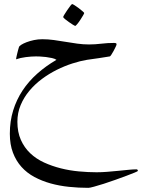

<svg xmlns="http://www.w3.org/2000/svg" viewBox="-20 -444 718 933"><path d="M649.9 386.7Q649.9 388.2 634 394.8Q618.2 401.4 594 410.4Q569.8 419.4 540.5 429.9Q511.2 440.4 484.4 449Q457.5 457.5 437 463.1Q416.5 468.8 409.2 468.8Q361.3 468.8 314.7 463.9Q268.1 459 225.8 447.3Q183.6 435.5 147.2 416Q110.8 396.5 84.5 367.2Q58.1 337.9 43 298.1Q27.8 258.3 27.8 205.6Q27.8 145.5 43.9 93Q60.1 40.5 89.6 -4.2Q119.1 -48.8 161.1 -86.2Q203.1 -123.5 254.4 -153.3Q247.1 -158.7 232.7 -161.9Q218.3 -165 202.9 -167Q187.5 -168.9 174.1 -169.4Q160.6 -169.9 154.8 -169.9Q132.8 -169.9 105.7 -166.5Q78.6 -163.1 58.1 -155.8Q58.1 -158.2 59.6 -166Q61 -173.8 63.5 -183.3Q65.9 -192.9 68.1 -201.4Q70.3 -210 71.8 -213.9Q72.3 -219.2 82.8 -226.1Q93.3 -232.9 109.4 -239Q125.5 -245.1 145.3 -249.3Q165 -253.4 185.1 -253.4Q213.4 -253.4 241.7 -249.5Q270 -245.6 298.8 -240.7Q327.6 -235.8 356 -231.9Q384.3 -228 412.6 -228Q442.4 -228 472.2 -231.7Q502 -235.4 535.2 -235.4Q539.1 -235.4 542.7 -234.4Q546.4 -233.4 546.4 -228Q546.4 -225.6 542 -216.3Q537.6 -207 532 -196.5Q526.4 -186 521 -178Q515.6 -169.9 513.7 -169.9Q491.7 -166 461.2 -161.6Q430.7 -157.2 402.8 -153.3Q370.1 -147.9 332 -135.7Q293.9 -123.5 256.1 -104.7Q218.3 -85.9 183.8 -60.3Q149.4 -34.7 122.8 -2.9Q96.2 28.8 80.3 66.7Q64.5 104.5 64.5 147.5Q64.5 197.8 81.3 235.6Q98.1 273.4 127 300.8Q155.8 328.1 194.3 345.7Q232.9 363.3 275.6 374Q318.4 384.8 363.3 388.9Q408.2 393.1 449.7 393.1Q473.6 393.1 501.5 390.9Q529.3 388.7 555.7 386Q582 383.3 605 381.1Q627.9 378.9 642.6 378.9Q649.9 378.9 649.9 386.7ZM389.2 -380.9Q389.2 -378.4 383.3 -368.4Q377.4 -358.4 370.1 -347.2Q362.8 -335.9 355.2 -326.9Q347.7 -317.9 345.2 -317.9Q343.8 -317.9 334.5 -323.7Q325.2 -329.6 314.7 -336.9Q304.2 -344.2 295.7 -351.3Q287.1 -358.4 287.1 -361.3Q287.1 -363.8 293.2 -373.8Q299.3 -383.8 306.9 -395Q314.5 -406.2 321.5 -415.3Q328.6 -424.3 330.6 -424.3Q333 -424.3 342.8 -418.2Q352.5 -412.1 362.8 -404.3Q373 -396.5 381.1 -389.4Q389.2 -382.3 389.2 -380.9Z"/></svg>

Font: Accordance
Style: Regular
Weight: 400
Version: Version 1.1 (build May 11, 2018) Miklal Software Solutions, 